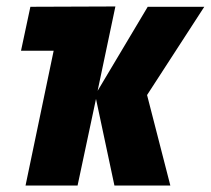

<svg xmlns="http://www.w3.org/2000/svg" viewBox="-20 -574 652 594"><path d="M59 0 146 -417H45L74 -553L337 -554L282 -293L437 -553H612L435 -280L507 0H334L277 -268L220 0Z"/></svg>

Font: Noto Sans Display Condensed Black
Style: Italic
Weight: 900
Width: 3
Italic angle: -192°
Designer: Monotype Design Team
Foundry: Monotype Imaging Inc.
Version: Version 1.900